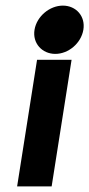

<svg xmlns="http://www.w3.org/2000/svg" viewBox="-20 -664 318 684"><path d="M103 -558C95 -510 130 -472 177 -472C224 -472 269 -510 277 -558C285 -606 251 -644 204 -644C157 -644 111 -606 103 -558ZM41 0H164L235 -451H112Z"/></svg>

Font: Charger Sport
Style: UltObl
Weight: 1000
Designer: Jasper
Foundry: Cannot Into Space Fonts
Version: Version 1.1